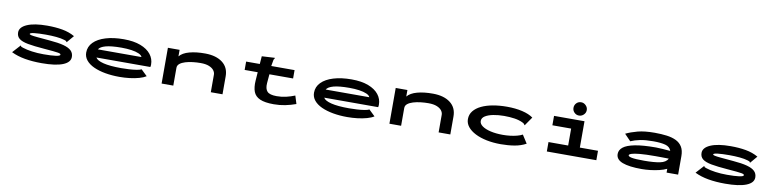

<svg xmlns="http://www.w3.org/2000/svg" viewBox="-10 -1592 10019 2490"><g transform="rotate(10 5000.0 -347.0)"><path d="M524 10Q401 10 301 -7.5Q201 -25 122 -64L210 -161L217 -169L222 -164Q223 -156 229.5 -153.5Q236 -151 252 -145Q302 -128 374.5 -118Q447 -108 528 -108Q629 -108 687 -116Q745 -124 745 -140Q745 -147 738 -152Q731 -157 709 -161Q687 -165 642 -169.5Q597 -174 520 -180Q388 -190 307.5 -205Q227 -220 190.5 -249.5Q154 -279 154 -331Q154 -400 248.5 -441Q343 -482 512 -482Q622 -482 712.5 -466Q803 -450 876 -408L803 -322L796 -314L791 -319Q790 -327 783.5 -329.5Q777 -332 761 -338Q715 -352 651.5 -358Q588 -364 516 -364Q422 -364 364 -357.5Q306 -351 306 -337Q306 -329 330 -323.5Q354 -318 413 -312.5Q472 -307 576 -298Q691 -289 761 -270Q831 -251 863.5 -219Q896 -187 896 -137Q896 -66 801 -28Q706 10 524 10Z M1547 10Q1447 10 1360 -5.5Q1273 -21 1207.5 -51Q1142 -81 1105.5 -125.5Q1069 -170 1069 -227Q1069 -305 1125 -362Q1181 -419 1283 -450Q1385 -481 1521 -481Q1652 -481 1742 -446.5Q1832 -412 1878.5 -353Q1925 -294 1925 -219Q1925 -211 1924 -202.5Q1923 -194 1921 -186H1211Q1230 -149 1315.5 -127.5Q1401 -106 1551 -106Q1598 -106 1652 -109Q1706 -112 1750.5 -119Q1795 -126 1815 -137L1895 -60Q1861 -38 1805 -22Q1749 -6 1682 2Q1615 10 1547 10ZM1211 -293H1785Q1777 -317 1738.5 -334Q1700 -351 1641 -359.5Q1582 -368 1511 -368Q1376 -368 1304 -348.5Q1232 -329 1211 -293Z M2102 0V-471H2256V-385Q2297 -435 2386 -459Q2475 -483 2594 -482Q2737 -481 2820.5 -417Q2904 -353 2904 -237V0H2750V-231Q2750 -261 2729.5 -288Q2709 -315 2666 -332.5Q2623 -350 2554 -350Q2505 -350 2452.5 -344Q2400 -338 2355.5 -324.5Q2311 -311 2283.5 -289Q2256 -267 2256 -234V0Z M3132 -471H3312L3320 -574L3481 -583H3491V-577Q3486 -570 3481.5 -563Q3477 -556 3475 -540L3463 -471H3770V-361H3458L3448 -243Q3442 -168 3474.5 -133Q3507 -98 3599 -98Q3665 -98 3723.5 -112Q3782 -126 3837 -148L3870 -42Q3801 -17 3729.5 -2.5Q3658 12 3580 12Q3462 12 3398 -16.5Q3334 -45 3312 -102.5Q3290 -160 3296 -248L3304 -361H3132Z M4547 10Q4447 10 4360 -5.5Q4273 -21 4207.5 -51Q4142 -81 4105.5 -125.5Q4069 -170 4069 -227Q4069 -305 4125 -362Q4181 -419 4283 -450Q4385 -481 4521 -481Q4652 -481 4742 -446.5Q4832 -412 4878.5 -353Q4925 -294 4925 -219Q4925 -211 4924 -202.5Q4923 -194 4921 -186H4211Q4230 -149 4315.5 -127.5Q4401 -106 4551 -106Q4598 -106 4652 -109Q4706 -112 4750.5 -119Q4795 -126 4815 -137L4895 -60Q4861 -38 4805 -22Q4749 -6 4682 2Q4615 10 4547 10ZM4211 -293H4785Q4777 -317 4738.5 -334Q4700 -351 4641 -359.5Q4582 -368 4511 -368Q4376 -368 4304 -348.5Q4232 -329 4211 -293Z M5102 0V-471H5256V-385Q5297 -435 5386 -459Q5475 -483 5594 -482Q5737 -481 5820.5 -417Q5904 -353 5904 -237V0H5750V-231Q5750 -261 5729.5 -288Q5709 -315 5666 -332.5Q5623 -350 5554 -350Q5505 -350 5452.5 -344Q5400 -338 5355.5 -324.5Q5311 -311 5283.5 -289Q5256 -267 5256 -234V0Z M6569 11Q6469 11 6383 -6.5Q6297 -24 6232 -57Q6167 -90 6130.5 -135.5Q6094 -181 6094 -236Q6094 -297 6130.5 -343Q6167 -389 6231.5 -420Q6296 -451 6382 -466.5Q6468 -482 6567 -482Q6678 -482 6768 -461Q6858 -440 6913 -400L6839 -293L6833 -285L6827 -289Q6826 -297 6820 -302Q6814 -307 6800 -315Q6751 -339 6688 -348.5Q6625 -358 6551 -358Q6474 -358 6408 -345Q6342 -332 6302 -306.5Q6262 -281 6262 -241Q6262 -204 6302 -175Q6342 -146 6413 -129.5Q6484 -113 6576 -113Q6622 -113 6669.5 -118.5Q6717 -124 6759.5 -135Q6802 -146 6831 -162L6900 -54Q6833 -17 6749 -3Q6665 11 6569 11Z M7175 0V-124H7434V-347H7187V-471H7588V-124H7827V0ZM7504 -531Q7468 -531 7442.5 -556.5Q7417 -582 7417 -618Q7417 -655 7442 -680.5Q7467 -706 7504 -706Q7539 -706 7565.5 -679.5Q7592 -653 7592 -618Q7592 -582 7565.5 -556.5Q7539 -531 7504 -531Z M8425 11Q8259 11 8172 -22Q8085 -55 8085 -128Q8085 -181 8132.5 -218.5Q8180 -256 8285 -276.5Q8390 -297 8561 -297Q8601 -297 8650 -293Q8699 -289 8750 -285Q8732 -338 8672 -354Q8612 -370 8512 -370Q8409 -370 8339.5 -356Q8270 -342 8217 -318L8135 -403Q8200 -435 8289 -458.5Q8378 -482 8512 -482Q8599 -482 8671 -472.5Q8743 -463 8795 -437.5Q8847 -412 8875.5 -365Q8904 -318 8904 -243V0H8752V-50Q8711 -30 8655 -16.5Q8599 -3 8538.5 4Q8478 11 8425 11ZM8229 -136Q8229 -120 8274.5 -110.5Q8320 -101 8438 -101Q8567 -101 8645.5 -117Q8724 -133 8748 -183Q8703 -184 8657 -184.5Q8611 -185 8573 -185Q8444 -185 8369 -178Q8294 -171 8261.5 -160Q8229 -149 8229 -136Z M9524 10Q9401 10 9301 -7.5Q9201 -25 9122 -64L9210 -161L9217 -169L9222 -164Q9223 -156 9229.5 -153.5Q9236 -151 9252 -145Q9302 -128 9374.5 -118Q9447 -108 9528 -108Q9629 -108 9687 -116Q9745 -124 9745 -140Q9745 -147 9738 -152Q9731 -157 9709 -161Q9687 -165 9642 -169.5Q9597 -174 9520 -180Q9388 -190 9307.5 -205Q9227 -220 9190.5 -249.5Q9154 -279 9154 -331Q9154 -400 9248.5 -441Q9343 -482 9512 -482Q9622 -482 9712.5 -466Q9803 -450 9876 -408L9803 -322L9796 -314L9791 -319Q9790 -327 9783.5 -329.5Q9777 -332 9761 -338Q9715 -352 9651.5 -358Q9588 -364 9516 -364Q9422 -364 9364 -357.5Q9306 -351 9306 -337Q9306 -329 9330 -323.5Q9354 -318 9413 -312.5Q9472 -307 9576 -298Q9691 -289 9761 -270Q9831 -251 9863.5 -219Q9896 -187 9896 -137Q9896 -66 9801 -28Q9706 10 9524 10Z"/></g></svg>

Font: Inconsolata UltraExpanded Black
Style: Regular
Weight: 900
Width: 9
Monospace: yes
Designer: Raph Levien, Cyreal, Brenton Simpson
Foundry: Raph Levien, Cyreal, Google
Version: Version 3.001; ttfautohint (v1.8.2.53-6de2)